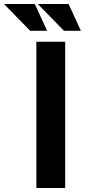

<svg xmlns="http://www.w3.org/2000/svg" viewBox="-88 -946 443 966"><path d="M95 -736H240V0H95ZM-68 -926H87L149 -791H64ZM102 -926H257L319 -791H234Z"/></svg>

Font: Synthetic
Style: Bold
Weight: 700
Designer: Santiago Orozco
Foundry: Typemade
Version: Version 2.000; ttfautohint (v1.8.4.7-5d5b)